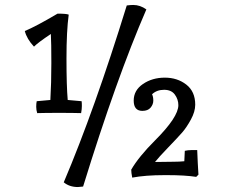

<svg xmlns="http://www.w3.org/2000/svg" viewBox="-20 -708 929 774"><path d="M294 46Q260 46 237 27Q361 -265 491 -686Q507 -688 517 -688Q545 -688 570 -670Q449 -391 315 44Q299 46 294 46ZM723 -58 725 -100Q738 -103 752 -103H775Q777 -49 780 -4L771 5Q726 -2 654 -2H643Q566 -2 513 8Q509 -12 509 -24Q539 -76 605 -142Q699 -236 699 -284Q699 -307 685 -326.5Q671 -346 641.5 -346Q612 -346 593 -328Q598 -318 598 -302.5Q598 -287 587 -274Q576 -261 554 -261Q519 -261 519 -302.5Q519 -344 556.5 -369.5Q594 -395 644.5 -395Q695 -395 731 -367Q767 -339 767 -286Q767 -258 749.5 -226Q732 -194 714.5 -174Q697 -154 657.5 -113Q618 -72 605 -55L681 -56Q703 -56 723 -58ZM257 -649Q248 -583 248 -472Q248 -361 253 -305L309 -300Q310 -294 310 -281Q310 -268 307 -252Q273 -253 218 -253Q163 -253 130 -252Q126 -264 126 -277.5Q126 -291 128 -300L183 -305Q187 -372 187 -454Q187 -536 185 -571Q134 -537 117 -520Q88 -551 80 -583Q124 -601 212 -653Q248 -653 257 -649Z"/></svg>

Font: Port Lligat Slab
Style: Regular
Weight: 400
Designer: Dario Muhafara, Eduardo Rodriguez Tunni
Foundry: Tipo
Version: Version 1.002